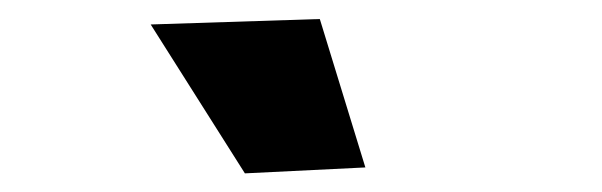

<svg xmlns="http://www.w3.org/2000/svg" viewBox="-20 -736 640 204"><path d="M240.2 -551.8 140.1 -710 319.8 -715.8 368.2 -558.1Z"/></svg>

Font: Apfel Grotezk
Style: Bold
Weight: 700
Designer: Luigi Gorlero
Foundry: Collletttivo
Version: Version 2.000;FEAKit 1.0